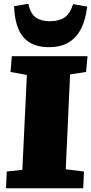

<svg xmlns="http://www.w3.org/2000/svg" viewBox="-20 -1002 486 1022"><path d="M123 -603 36 -619 43 -703H446L438 -619L353 -606L330 -101L427 -89L423 0H12L16 -89L99 -98ZM131 -982Q142 -929 170.5 -909Q199 -889 246 -889Q294 -889 323.5 -909Q353 -929 369 -980L444 -967Q436 -897 411.5 -849Q387 -801 345 -776Q303 -751 242 -751Q178 -751 137.5 -776Q97 -801 77 -850Q57 -899 55 -969Z"/></svg>

Font: Literata 18pt Black
Style: Italic
Weight: 900
Italic angle: -2°
Designer: Latin by Veronika Burian and Jose Scaglione. Greek by Irene Vlachou. Cyrillic by Vera Evstafieva
Foundry: TypeTogether
Version: Version 3.103;gftools[0.9.29]